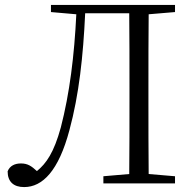

<svg xmlns="http://www.w3.org/2000/svg" viewBox="-20 -745 793 780"><path d="M187 -696 290 -687C282 -520 263 -366 227 -227C199 -125 168 -81 130 -50C108 -70 93 -81 65 -81C41 -81 20 -72 11 -49C11 -6 36 15 78 15C153 15 218 -51 262 -216C301 -360 318 -517 326 -691H505C506 -593 506 -491 506 -390V-335C506 -234 506 -136 505 -38L400 -29V0H691V-29L584 -38C583 -137 583 -235 583 -335V-390C583 -490 583 -590 584 -687L691 -696V-725H187Z"/></svg>

Font: Noto Serif CJK TC Light
Style: Regular
Weight: 300
Designer: Ryoko NISHIZUKA 西塚涼子 (kana & ideographs); Frank Grießhammer (Latin, Greek & Cyrillic); Wenlong ZHANG 张文龙 (bopomofo); San
Foundry: Adobe
Version: Version 2.001;hotconv 1.1.0;makeotfexe 2.6.0